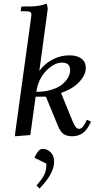

<svg xmlns="http://www.w3.org/2000/svg" viewBox="-20 -766 555 1089"><path d="M64.9 6.8 66.9 -17.1 155.8 -662.1Q158.2 -681.6 158.2 -683.1Q158.2 -693.4 151.4 -697.8Q144.5 -702.1 127 -702.1H97.2L101.1 -729Q141.1 -729 159.9 -729.5Q178.7 -730 202.6 -733.9Q226.6 -737.8 245.1 -746.1L251 -717.8L203.1 -363.8Q233.9 -405.8 278.8 -429Q323.7 -452.1 373 -452.1Q418.5 -452.1 442.6 -433.1Q466.8 -414.1 466.8 -380.9Q466.8 -341.8 429.9 -301.8Q393.1 -261.7 326.2 -238.8L391.1 -80.1Q401.4 -55.7 409.7 -45.4Q418 -35.2 428.2 -35.2Q446.8 -35.2 461.9 -64.9L473.1 -86.9L496.1 -76.2L484.9 -54.2Q453.6 6.8 389.2 6.8Q359.4 6.8 341.3 -5.4Q323.2 -17.6 310.1 -48.8L240.2 -217.8H182.1L151.9 0ZM175.8 128.9Q182.6 109.9 195.3 94Q208 78.1 221.2 78.1Q247.6 78.1 267.3 97.7Q287.1 117.2 287.1 150.9Q287.1 218.3 204.1 303.2L187 286.1Q219.2 249 231.2 224.9Q243.2 200.7 243.2 162.1ZM186 -245.1Q232.9 -245.1 271 -256.6Q309.1 -268.1 331.5 -286.4Q354 -304.7 366 -325.7Q377.9 -346.7 377.9 -367.2Q377.9 -411.1 332 -411.1Q287.6 -411.1 242.2 -364.7Q196.8 -318.4 186 -245.1Z"/></svg>

Font: Dihjauti S
Style: Bold Italic
Weight: 700
Italic angle: -9°
Designer: T. Christopher White
Version: Version 3.0.0